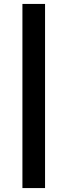

<svg xmlns="http://www.w3.org/2000/svg" viewBox="-20 -762 343 976"><path d="M94 194V-742H209V194Z"/></svg>

Font: Montserrat SemiBold
Style: Regular
Weight: 600
Designer: Julieta Ulanovsky
Foundry: Julieta Ulanovsky
Version: Version 9.000; ttfautohint (v1.8.4.7-5d5b)